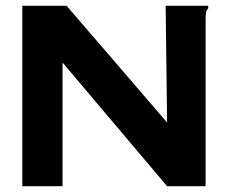

<svg xmlns="http://www.w3.org/2000/svg" viewBox="-20 -643 790 663"><path d="M57 -623H210L557 -220L552 -623H699V-614Q693 -608 691.5 -601Q690 -594 690 -577V0H557L196 -427V0H57Z"/></svg>

Font: Inconsolata ExtraExpanded Black
Style: Regular
Weight: 900
Width: 8
Monospace: yes
Designer: Raph Levien, Cyreal, Brenton Simpson
Foundry: Raph Levien, Cyreal, Google
Version: Version 3.001; ttfautohint (v1.8.2.53-6de2)